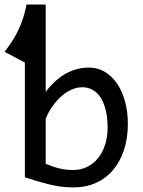

<svg xmlns="http://www.w3.org/2000/svg" viewBox="-20 -801 621 833"><path d="M297.9 -63.5Q330.1 -63.5 357.4 -76.7Q384.8 -89.8 404.5 -113.8Q424.3 -137.7 435.5 -171.6Q446.8 -205.6 446.8 -246.6Q446.8 -287.1 439.5 -319.8Q432.1 -352.5 418.2 -375.2Q404.3 -397.9 383.8 -410.2Q363.3 -422.4 336.9 -422.4Q314 -422.4 291 -412.4Q268.1 -402.3 247.3 -384.3Q226.6 -366.2 208.5 -341.1Q190.4 -315.9 178.2 -285.6V-90.3Q196.3 -83 211.2 -77.9Q226.1 -72.8 240.2 -69.6Q254.4 -66.4 268.3 -64.9Q282.2 -63.5 297.9 -63.5ZM534.7 -263.7Q534.7 -200.7 517.8 -149.9Q501 -99.1 470.2 -63Q439.5 -26.9 395.8 -7.3Q352.1 12.2 297.9 12.2Q268.1 12.2 240.2 8.1Q212.4 3.9 186.3 -2.7Q160.2 -9.3 135.7 -16.8Q111.3 -24.4 87.9 -31.7V-529.8L0 -576.2Q19.5 -601.6 34.7 -625.5Q49.8 -649.4 61.3 -674.3Q72.8 -699.2 81.1 -725.3Q89.4 -751.5 95.2 -781.2H178.2V-402.8Q195.3 -425.3 215.3 -444.3Q235.4 -463.4 258.5 -477.5Q281.7 -491.7 308.6 -499.8Q335.4 -507.8 366.2 -507.8Q403.3 -507.8 434.1 -489.7Q464.8 -471.7 487.3 -439.2Q509.8 -406.7 522.2 -361.8Q534.7 -316.9 534.7 -263.7Z"/></svg>

Font: Andika FrenchTight
Style: Regular
Weight: 400
Designer: Victor Gaultney, Annie Olsen, Julie Remington, Don Collingsworth, Eric Hays, Becca Hirsbrunner
Foundry: SIL International
Version: Version 5.000 ; Dig1 Dig4Opn Dig7 LnSpcTght